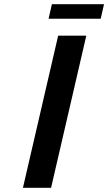

<svg xmlns="http://www.w3.org/2000/svg" viewBox="-20 -901 519 921"><path d="M90 0 259 -730H394L225 0ZM479 -881 463 -811H213L229 -881Z"/></svg>

Font: Miedinger
Style: Bold-Italic
Weight: 700
Italic angle: -13°
Version: Version 001.000